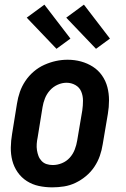

<svg xmlns="http://www.w3.org/2000/svg" viewBox="-20 -798 540 826"><path d="M205 8Q175 8 147 2Q119 -4 95.5 -19Q72 -34 56 -57Q40 -80 33 -107Q26 -134 26.5 -163.5Q27 -193 32 -222L53 -352Q57 -378 65.5 -402.5Q74 -427 89 -449.5Q104 -472 125 -490Q146 -508 170.5 -519Q195 -530 220 -535.5Q245 -541 271 -541Q301 -541 328.5 -533.5Q356 -526 379.5 -511Q403 -496 419 -473Q435 -450 442 -423Q449 -396 449 -366.5Q449 -337 444 -308L422 -178Q418 -152 409.5 -127.5Q401 -103 386 -80.5Q371 -58 350 -40.5Q329 -23 305 -11.5Q281 0 255.5 4Q230 8 205 8ZM207 -88Q227 -88 246.5 -96Q266 -104 280 -119.5Q294 -135 301.5 -154.5Q309 -174 312 -193L334 -323Q337 -344 337 -365Q337 -386 329.5 -404Q322 -422 304.5 -432Q287 -442 266 -442Q247 -442 228 -433.5Q209 -425 195 -409.5Q181 -394 173.5 -375Q166 -356 163 -337L142 -207Q139 -193 138 -179Q137 -165 139 -152Q141 -139 145.5 -127Q150 -115 159 -105.5Q168 -96 180.5 -92Q193 -88 207 -88ZM393 -588 265 -722 341 -778 453 -632ZM223 -588 95 -722 171 -778 283 -632Z"/></svg>

Font: Iosevka Curly Oblique
Style: Bold
Weight: 700
Italic angle: -9°
Monospace: yes
Designer: Belleve Invis
Foundry: Belleve Invis
Version: Version 11.1.0; ttfautohint (v1.8.3)